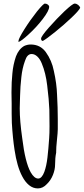

<svg xmlns="http://www.w3.org/2000/svg" viewBox="-20 -1022 467 1070"><path d="M104 -39Q75 -93 61 -187Q51 -252 46 -337L45 -390V-444Q44 -470 44 -507Q44 -567 49 -613Q53 -661 69 -708Q85 -749 115 -766Q133 -774 151 -774Q204 -774 235 -732Q269 -685 280 -627Q296 -557 298 -493Q302 -422 302 -359V-302Q302 -285 297 -238Q293 -201 293 -175V-171Q287 -143 287 -105Q287 -77 275 -47Q263 -17 241 4Q219 28 191 28Q164 28 142 10Q120 -8 104 -39ZM227 -64Q239 -97 244.5 -144.5Q250 -192 254 -252Q256 -278 256 -319L255 -411Q253 -465 243 -546Q235 -615 213 -668Q203 -693 188 -707Q173 -721 156 -721Q131 -721 119 -682Q104 -641 99 -592Q93 -539 92 -491L91 -458Q90 -444 90 -420V-416Q90 -349 104 -251Q120 -118 151 -62Q171 -27 193 -27Q213 -27 227 -64ZM83 -794Q84 -808 116 -859Q148 -910 186 -958Q222 -1002 230 -1002Q239 -1002 246.5 -996.5Q254 -991 254 -984Q254 -963 219 -917Q184 -871 139 -830Q99 -793 83 -788ZM209 -807Q209 -819 251 -867Q298 -920 339 -959Q385 -1002 396 -1002Q406 -1002 415 -995Q424 -988 427 -979Q421 -964 379 -924Q337 -884 288 -844.5Q239 -805 219 -794Q209 -794 209 -807Z"/></svg>

Font: Amatic SC
Style: Bold
Weight: 700
Designer: Multiple Designers
Foundry: Vernon Adams
Version: Version 2.505